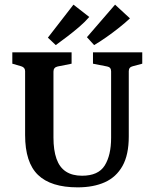

<svg xmlns="http://www.w3.org/2000/svg" viewBox="-20 -797 665 826"><path d="M592 -572V-523L551 -512Q534 -508 534 -491V-210Q534 -131 507 -83Q480 -35 431 -13Q382 9 314 9Q199 9 143.5 -44.5Q88 -98 88 -216V-491Q88 -507 71 -512L33 -523V-572H288V-523L228 -511Q210 -507 210 -489V-205Q210 -151 223 -114Q236 -77 263.5 -59Q291 -41 333 -41Q403 -41 430.5 -85Q458 -129 458 -204V-490Q458 -508 441 -511L380 -523V-572ZM186 -635 296 -777 364 -724Q346 -703 321 -681.5Q296 -660 269 -639.5Q242 -619 220 -603ZM354 -637 475 -777 539 -718Q520 -700 493 -678.5Q466 -657 437.5 -637Q409 -617 385 -603Z"/></svg>

Font: Yrsa SemiBold
Style: Regular
Weight: 600
Version: Version 2.004